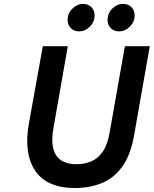

<svg xmlns="http://www.w3.org/2000/svg" viewBox="-20 -932 772 964"><path d="M356.5 12Q215 12 156.5 -75.2Q98 -162.5 125.5 -314.5L195 -700H320.5L248 -287Q217 -107.5 365 -107.5Q403 -107.5 436.5 -121Q470 -134.5 494.8 -169Q519.5 -203.5 530.5 -267L607 -700H732L654 -256.5Q636 -152.5 592.8 -94Q549.5 -35.5 488.8 -11.8Q428 12 356.5 12ZM578 -774.5Q551.5 -774.5 535.8 -791.2Q520 -808 520 -832Q520 -865 543.8 -888.8Q567.5 -912.5 597.5 -912.5Q624.5 -912.5 640.2 -896Q656 -879.5 656 -855Q656 -821.5 631.8 -798Q607.5 -774.5 578 -774.5ZM377 -774.5Q351 -774.5 335.2 -791.2Q319.5 -808 319.5 -832Q319.5 -865.5 343.8 -889Q368 -912.5 396 -912.5Q423.5 -912.5 439.2 -896Q455 -879.5 455 -855Q455 -821.5 431 -798Q407 -774.5 377 -774.5Z"/></svg>

Font: Overpass
Style: Bold Italic
Weight: 700
Italic angle: -10°
Designer: Delve Withrington, Dave Bailey, Thomas Jockin
Foundry: Delve Fonts LLC
Version: Version 4.000; ttfautohint (v1.8.3)